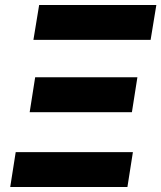

<svg xmlns="http://www.w3.org/2000/svg" viewBox="-20 -750 647 770"><path d="M114 -590 137 -730H607L584 -590ZM99 -300 121 -440H531L509 -300ZM21 0 43 -140H513L491 0Z"/></svg>

Font: JetBrains Mono ExtraBold
Style: Italic
Weight: 800
Italic angle: -9°
Monospace: yes
Designer: Philipp Nurullin, Konstantin Bulenkov
Foundry: JetBrains
Version: Version 2.305; ttfautohint (v1.8.4.7-5d5b)